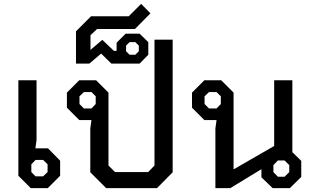

<svg xmlns="http://www.w3.org/2000/svg" viewBox="-20 -973 1613 993"><path d="M75 -64V-558H169V-249L163 -206H228L291 -142V-64L227 0H139ZM203 -61 226 -83V-123L203 -146H164L142 -123V-83L164 -61Z M447 -82V-309L453 -352H390L326 -416V-494L390 -558H477L541 -494V-117L575 -83H746L779 -117V-768H873V-82L792 0H529ZM453 -412 475 -435V-475L453 -497H414L391 -475V-435L414 -412Z M373 -811 451 -889H646L710 -953L758 -904L678 -823H482L448 -791V-715L509 -767L569 -710H583V-752L630 -799H702L747 -755V-690L702 -644H556L503 -696L442 -644H373ZM680 -690 698 -708V-737L680 -755H650L632 -737V-708L650 -690Z M1538 -141V-58L1479 0H1390L1332 -56V-98L1171 0H1094V-309L1100 -352H1037L973 -416V-494L1037 -558H1124L1188 -494V-97L1398 -218V-558H1492V-186ZM1122 -475 1100 -497H1061L1038 -475V-435L1061 -412H1100L1122 -435ZM1476 -119 1452 -143H1417L1394 -119V-83L1417 -59H1452L1476 -83Z"/></svg>

Font: Chakra Petch Medium
Style: Regular
Weight: 500
Designer: Katatrad Aksorn Co.,Ltd.
Foundry: Cadson Demak Co.,Ltd.
Version: Version 1.000; ttfautohint (v1.6)